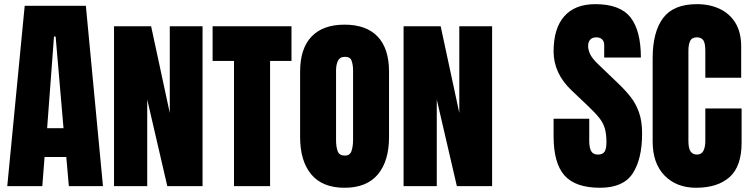

<svg xmlns="http://www.w3.org/2000/svg" viewBox="-20 -887 3573 915"><path d="M14.6 0 97.7 -859.4H389.2L470.7 0H308.1L295.9 -138.7H192.4L181.6 0ZM204.6 -275.9H282.7L245.1 -712.9H237.3Z M523.4 0V-761.7H700.2L789.1 -348.6V-761.7H945.3V0H777.3L681.6 -412.6V0Z M1095.2 0V-596.7H993.2V-761.7H1369.1V-596.7H1267.1V0Z M1622.1 7.8Q1516.6 7.8 1463.4 -55.9Q1410.2 -119.6 1410.2 -234.4V-544.9Q1410.2 -655.8 1464.6 -712.6Q1519 -769.5 1622.1 -769.5Q1725.6 -769.5 1779.8 -712.6Q1834 -655.8 1834 -544.9V-234.4Q1834 -119.6 1780.8 -55.9Q1727.5 7.8 1622.1 7.8ZM1623.5 -145.5Q1647.9 -145.5 1655.3 -167.7Q1662.6 -189.9 1662.6 -221.2V-552.7Q1662.6 -575.7 1656.2 -595.9Q1649.9 -616.2 1624.5 -616.2Q1599.6 -616.2 1590.6 -597.4Q1581.5 -578.6 1581.5 -551.3V-220.2Q1581.5 -186.5 1589.4 -166Q1597.2 -145.5 1623.5 -145.5Z M1903.3 0V-761.7H2080.1L2168.9 -348.6V-761.7H2325.2V0H2157.2L2061.5 -412.6V0Z M2839.8 7.8Q2722.2 7.8 2670.2 -50.8Q2618.2 -109.4 2618.2 -237.3V-321.3H2788.1V-213.9Q2788.1 -184.1 2797.1 -167.2Q2806.2 -150.4 2828.6 -150.4Q2852.1 -150.4 2861.1 -164.1Q2870.1 -177.7 2870.1 -209Q2870.1 -248.5 2862.3 -275.1Q2854.5 -301.8 2835.2 -325.9Q2815.9 -350.1 2781.7 -382.3L2704.6 -455.6Q2618.2 -537.1 2618.2 -642.1Q2618.2 -752 2669.2 -809.6Q2720.2 -867.2 2816.9 -867.2Q2935.1 -867.2 2984.6 -804.2Q3034.2 -741.2 3034.2 -612.8H2859.4V-671.9Q2859.4 -689.5 2849.4 -699.2Q2839.4 -709 2822.3 -709Q2801.8 -709 2792.2 -697.5Q2782.7 -686 2782.7 -668Q2782.7 -649.9 2792.5 -628.9Q2802.2 -607.9 2831.1 -580.6L2930.2 -485.4Q2960 -457 2984.9 -425.5Q3009.8 -394 3024.9 -352.3Q3040 -310.5 3040 -250.5Q3040 -129.4 2995.4 -60.8Q2950.7 7.8 2839.8 7.8Z M3297.4 7.8Q3204.1 7.8 3147.2 -50.3Q3090.3 -108.4 3090.3 -212.9V-609.4Q3090.3 -734.4 3139.9 -800.8Q3189.5 -867.2 3301.3 -867.2Q3362.3 -867.2 3409.9 -844.7Q3457.5 -822.3 3484.9 -777.6Q3512.2 -732.9 3512.2 -665V-516.6H3341.3V-643.6Q3341.3 -682.1 3331.5 -695.6Q3321.8 -709 3301.3 -709Q3277.3 -709 3269 -691.7Q3260.7 -674.3 3260.7 -645.5V-215.3Q3260.7 -179.7 3271.2 -165Q3281.7 -150.4 3301.3 -150.4Q3323.2 -150.4 3332.3 -168.5Q3341.3 -186.5 3341.3 -215.3V-370.1H3514.2V-207.5Q3514.2 -94.2 3457 -43.2Q3399.9 7.8 3297.4 7.8Z"/></svg>

Font: Anton SC
Style: Regular
Weight: 400
Designer: Vernon Adams
Foundry: Vernon Adams
Version: Version 2.116; ttfautohint (v1.8.4.7-5d5b)